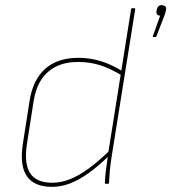

<svg xmlns="http://www.w3.org/2000/svg" viewBox="-20 -715 667 747"><path d="M183 12Q113 12 84.5 -29.5Q56 -71 69 -156L95 -322Q108 -405 156 -447.5Q204 -490 284 -490Q331 -490 373 -477Q415 -464 461 -435L458 -419Q409 -449 369 -461.5Q329 -474 283 -474Q235 -474 199 -456.5Q163 -439 141 -405.5Q119 -372 111 -323L85 -156Q73 -79 97 -41.5Q121 -4 184 -4Q217 -4 251.5 -17.5Q286 -31 324.5 -59Q363 -87 407 -130L404 -109Q362 -68 324 -41Q286 -14 251.5 -1Q217 12 183 12ZM391 0Q390 0 389 -0.5Q388 -1 388 -3Q389 -28 392.5 -55.5Q396 -83 400 -110L401 -119L490 -679Q491 -682 492 -682.5Q493 -683 495 -683H502Q507 -683 506 -679L415 -110Q409 -72 407 -47.5Q405 -23 404 -3Q404 0 401 0ZM578 -571Q576 -571 575 -572Q574 -573 575 -575L603 -654Q599 -654 595 -656Q591 -658 589.5 -662Q588 -666 589 -672L590 -678Q592 -686 596.5 -690.5Q601 -695 609 -695Q617 -695 622.5 -690.5Q628 -686 626 -677L625 -672Q624 -668 622.5 -662.5Q621 -657 618 -650L589 -575Q588 -573 587.5 -572Q587 -571 585 -571Z"/></svg>

Font: Sofia Sans Hairline
Style: Italic
Weight: 1
Italic angle: -9°
Designer: Botio Nikoltchev, Ani Petrova
Foundry: lettersoup
Version: Version 4.102